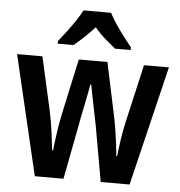

<svg xmlns="http://www.w3.org/2000/svg" viewBox="-54 -817 812 868"><g transform="rotate(5 352.5 -383.0)"><path d="M392 -243Q389 -259 384 -284Q379 -309 373 -338Q367 -367 362 -392.5Q357 -418 354 -435H350Q347 -417 342 -391Q337 -365 331 -336Q325 -307 320 -282.5Q315 -258 313 -244L266 0H136L8 -543H123L177 -302Q186 -261 193 -210.5Q200 -160 204 -123H208Q211 -155 218 -203Q225 -251 233 -289L288 -543H418L472 -288Q476 -269 480.5 -239.5Q485 -210 489 -178.5Q493 -147 495 -123H499Q501 -147 507.5 -192Q514 -237 523 -277L584 -543H697L566 0H435ZM415 -766Q432 -733 461.5 -692Q491 -651 518 -618V-606H447Q426 -623 400 -645.5Q374 -668 352 -695Q328 -668 302.5 -644.5Q277 -621 258 -606H187V-618Q204 -639 224 -665.5Q244 -692 261.5 -718.5Q279 -745 290 -766Z"/></g></svg>

Font: Noto Sans Gurmukhi Condensed SemiBold
Style: Regular
Weight: 600
Width: 3
Designer: Jelle Bosma - Monotype Design Team
Foundry: Monotype Imaging Inc.
Version: Version 2.004; ttfautohint (v1.8.4.7-5d5b)